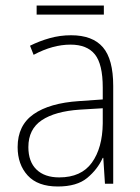

<svg xmlns="http://www.w3.org/2000/svg" viewBox="-20 -667 508 697"><path d="M238 -539Q316 -539 353.5 -495.5Q391 -452 391 -355V0H361L355 -94H353Q334 -52 296.5 -21Q259 10 190 10Q117 10 80.5 -30Q44 -70 44 -133Q44 -212 102 -252.5Q160 -293 267 -300L353 -306V-349Q353 -434 324.5 -469.5Q296 -505 236 -505Q204 -505 171 -496Q138 -487 102 -468L89 -501Q123 -518 160.5 -528.5Q198 -539 238 -539ZM270 -269Q180 -263 131.5 -230.5Q83 -198 83 -133Q83 -80 112.5 -51.5Q142 -23 195 -23Q275 -23 313.5 -76.5Q352 -130 353 -219V-274ZM357 -647V-614H113V-647Z"/></svg>

Font: Noto Sans Gujarati UI SemiCondensed ExtraLight
Style: Regular
Weight: 200
Width: 4
Designer: Jelle Bosma - Monotype Design Team, Universal Thirst
Foundry: Monotype Imaging Inc.
Version: Version 2.106; ttfautohint (v1.8.4.7-5d5b)